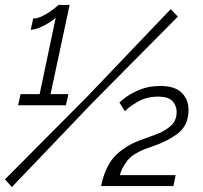

<svg xmlns="http://www.w3.org/2000/svg" viewBox="-20 -751 821 775"><path d="M256 -371 246 -326H53L63 -371H140L205 -680Q197 -671 178.5 -659.5Q160 -648 139.5 -639.5Q119 -631 104 -631L114 -676Q129 -676 146.5 -684Q164 -692 179.5 -702.5Q195 -713 205 -721.5Q215 -730 216 -731H261L184 -371ZM0 -27 332 -361 669 -714 698 -684 355 -338 28 4ZM388 0Q404 -77 441.5 -118Q479 -159 543 -184Q577 -196 611.5 -209Q646 -222 669.5 -243Q693 -264 693 -299Q693 -325 676 -343Q659 -361 619 -361Q572 -361 536.5 -340.5Q501 -320 484 -302L462 -337Q468 -344 490 -360Q512 -376 547 -390Q582 -404 627 -404Q686 -404 713.5 -376.5Q741 -349 741 -308Q741 -245 697.5 -212Q654 -179 584 -156Q518 -134 494 -102.5Q470 -71 464 -44H689L680 0Z"/></svg>

Font: Raleway
Style: Italic
Weight: 400
Italic angle: -12°
Designer: Matt McInerney, Pablo Impallari, Rodrigo Fuenzalida
Foundry: Matt McInerney, Pablo Impallari, Rodrigo Fuenzalida
Version: Version 4.026